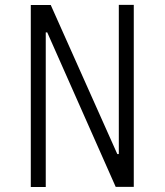

<svg xmlns="http://www.w3.org/2000/svg" viewBox="-20 -750 660 770"><path d="M103.5 -730H183.5L450.5 -132H456.5V-730.5H516.5V-0.5H444L169.5 -620H163.5V0H103.5Z"/></svg>

Font: Monaspace Krypton Var
Style: Regular
Weight: 400
Designer: Riley Cran and the Lettermatic Team
Version: Version 1.101 (Monaspace Krypton Var)